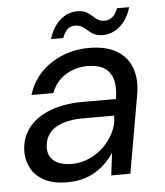

<svg xmlns="http://www.w3.org/2000/svg" viewBox="-50 -704 653 761"><g transform="rotate(-5 276.5 -324.0)"><path d="M187 12Q132 12 96.5 -7Q61 -26 44.5 -57Q28 -88 28 -124Q29 -179 60 -218.5Q91 -258 146.5 -279Q202 -300 275 -300H408Q416 -348 406.5 -379Q397 -410 372 -425Q347 -440 308 -440Q259 -440 219.5 -415.5Q180 -391 163 -345H76Q92 -398 128.5 -435Q165 -472 214.5 -491.5Q264 -511 319 -511Q386 -511 428.5 -486Q471 -461 487.5 -415.5Q504 -370 493 -308L439 0H363L374 -89Q360 -68 341.5 -49.5Q323 -31 300 -17Q277 -3 249 4.5Q221 12 187 12ZM212 -59Q248 -59 281 -73.5Q314 -88 339 -112.5Q364 -137 379.5 -168Q395 -199 395 -233L396 -235H270Q223 -235 188.5 -223Q154 -211 136.5 -188Q119 -165 118 -133Q117 -98 141.5 -78.5Q166 -59 212 -59ZM172 -559Q188 -609 218 -634.5Q248 -660 285 -660Q312 -660 327.5 -648.5Q343 -637 356.5 -625Q370 -613 392 -613Q408 -613 422 -624.5Q436 -636 443 -658H492Q477 -609 446.5 -583Q416 -557 378 -557Q351 -557 335 -569Q319 -581 305.5 -592.5Q292 -604 271 -604Q254 -604 241.5 -593Q229 -582 221 -559Z"/></g></svg>

Font: DM Sans 20pt
Style: Italic
Weight: 400
Italic angle: -10°
Version: Version 4.004;gftools[0.9.30]